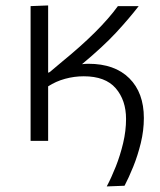

<svg xmlns="http://www.w3.org/2000/svg" viewBox="-20 -518 590 706"><path d="M372.5 167.5Q389.5 135.5 405.8 94.5Q422 53.5 432.8 8.2Q443.5 -37 443.5 -80.5Q443.5 -149.5 405.5 -193.5Q367.5 -237.5 288 -237.5Q253 -237.5 219.2 -228.2Q185.5 -219 157 -200.5V0H92.5V-495.5L157 -498V-250.5Q160 -252 163 -253L207.5 -290.5Q278 -348 329.2 -399Q380.5 -450 413.5 -495.5H490Q454 -449 406.8 -398Q359.5 -347 281.5 -282Q293.5 -283.5 305 -283.5Q402 -283.5 455.5 -230.2Q509 -177 509 -84Q509 -38.5 497.8 7.8Q486.5 54 470 94.8Q453.5 135.5 438 165Z"/></svg>

Font: Commissioner Light
Style: Regular
Weight: 300
Designer: Kostas Bartsokas
Foundry: Kostas Bartsokas
Version: Version 1.000; ttfautohint (v1.8.3)